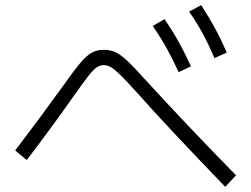

<svg xmlns="http://www.w3.org/2000/svg" viewBox="-20 -768 978 747"><path d="M574.2 -667 620.1 -693.4Q651.9 -647 676.3 -603Q700.7 -559.1 722.7 -509.8L674.8 -487.3Q653.3 -535.6 629.4 -578.6Q605.5 -621.6 574.2 -667ZM715.8 -722.7 762.7 -748Q793.5 -700.7 817.4 -656.5Q841.3 -612.3 862.3 -563.5L814.5 -542Q793 -592.3 769.8 -635.5Q746.6 -678.7 715.8 -722.7ZM510.7 -410.2Q469.2 -455.6 447.5 -477.1Q425.8 -498.5 411.9 -506.6Q397.9 -514.6 383.8 -514.6Q369.1 -514.6 356 -505.6Q342.8 -496.6 323.2 -471.7Q303.7 -446.8 265.6 -392.6Q175.8 -265.1 84 -145.5L39.1 -182.6Q129.4 -300.8 224.6 -432.6Q268.6 -495.1 293 -523.7Q317.4 -552.2 337.2 -563.2Q356.9 -574.2 383.8 -574.2Q408.7 -574.2 428.7 -565.2Q448.7 -556.2 475.3 -531.2Q502 -506.3 548.8 -454.1Q722.2 -265.1 898.4 -85.9L856.4 -41Q741.2 -160.6 663.6 -243.2Q585.9 -325.7 510.7 -410.2Z"/></svg>

Font: Pretendard Light
Style: Regular
Weight: 300
Designer: Base glyphs from Inter by Rasmus Andersson; Hangeul glyphs from Noto Sans CJK(Source Han Sans) by Jang Soo-young and Kan
Foundry: Kil Hyung-jin
Version: Version 1.309